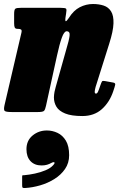

<svg xmlns="http://www.w3.org/2000/svg" viewBox="-41 -559 595 958"><path d="M64 -520H260Q285 -520 288.8 -515.5Q292.5 -511 288.5 -489L287.5 -483Q282.5 -454 287 -453.2Q291.5 -452.5 302.5 -469.5Q326 -507 357.2 -523Q388.5 -539 423 -539Q452.5 -539 476.2 -531.2Q500 -523.5 513.2 -502.2Q526.5 -481 525.2 -442.2Q524 -403.5 504 -341L436 -125Q434 -118.5 432.8 -111.2Q431.5 -104 431.5 -101Q431.5 -92 438 -92Q443.5 -92 447.8 -100.8Q452 -109.5 459 -131Q465 -148.5 468 -152.8Q471 -157 483 -154.5L524 -147Q535.5 -145 533.8 -136Q532 -127 524 -103.5Q505.5 -48.5 467 -14.2Q428.5 20 370 20Q315 20 284 7.2Q253 -5.5 240.5 -26.5Q228 -47.5 228 -73Q228.5 -87.5 231 -100.8Q233.5 -114 237 -125L289 -310Q303.5 -358 306.2 -380.5Q309 -403 291.5 -403Q279 -403 267.2 -370.2Q255.5 -337.5 243.8 -283.2Q232 -229 217.5 -163.5L188.5 -31Q184.5 -11.5 178.5 -5.8Q172.5 0 149 0H17Q-12 0 -17.8 -5.8Q-23.5 -11.5 -18.5 -34L65.5 -394Q69 -408 64.2 -411.5Q59.5 -415 49 -415H47Q36 -415 32.8 -421.2Q29.5 -427.5 29.5 -443V-489Q29.5 -511.5 36 -515.8Q42.5 -520 64 -520ZM91 185.5Q91 142.5 121.5 117.2Q152 92 193 92Q220.5 92 246 104Q271.5 116 287.8 143Q304 170 304 215.5Q304 254.5 283.5 284.2Q263 314 230 334.5Q197 355 158.8 366Q120.5 377 85 379Q74.5 379.5 72 377.5Q69.5 375.5 69.5 365V322.5Q69.5 315.5 72.2 315.5Q75 315.5 81.5 315Q105 313 133.2 307Q161.5 301 186.5 290.5Q211.5 280 225 264.5Q235 253 229.5 250.8Q224 248.5 215 254Q205.5 259.5 193.8 263Q182 266.5 166.5 266.5Q131.5 266.5 111.2 245Q91 223.5 91 185.5Z"/></svg>

Font: Besley* Condensed Fatface
Style: Italic
Weight: 900
Width: 3
Italic angle: -13°
Designer: Owen Earl
Foundry: indestructible type*
Version: Version 3.000; ttfautohint (v1.8.3)